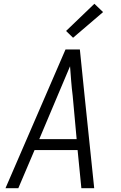

<svg xmlns="http://www.w3.org/2000/svg" viewBox="-20 -997 640 1017"><path d="M9 0 327 -735H403L428 -490L479 0H411L391 -202H163L77 0ZM188 -260H386L365 -490Q360 -529 357 -568Q354 -607 351 -646Q334 -607 318 -568Q302 -529 285 -490ZM367 -797 330 -833 480 -977 526 -933Z"/></svg>

Font: Iosevka Light Extended
Style: Italic
Weight: 300
Width: 7
Italic angle: -9°
Monospace: yes
Designer: Belleve Invis
Foundry: Belleve Invis
Version: Version 32.5.0; ttfautohint (v1.8.4)